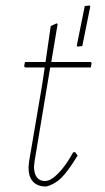

<svg xmlns="http://www.w3.org/2000/svg" viewBox="-20 -675 381 700"><path d="M106 -87 104 -67Q104 -42 114.5 -28.5Q125 -15 144 -15Q165 -15 192.5 -43Q220 -71 247 -120H254L263 -108Q227 -49 202.5 -25.5Q178 -2 148 5Q117 5 100.5 -12.5Q84 -30 84 -64L86 -86L133 -362L143 -429H72L68 -433L71 -449H146L165 -580L187 -590L190 -587L167 -449H311L314 -445L311 -429H163ZM309 -651 280 -507 262 -505 260 -509 289 -653 307 -655Z"/></svg>

Font: Luna Sans Thin
Style: Italic
Weight: 250
Italic angle: -7°
Designer: Juan Pablo del Peral
Foundry: Huerta Tipografica
Version: Version 2.001; ttfautohint (v1.5)